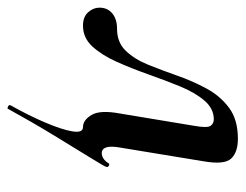

<svg xmlns="http://www.w3.org/2000/svg" viewBox="-104 -346 642 502"><g transform="rotate(90 217.0 -95.0)"><path d="M250 206Q249 207 244.5 205Q240 203 241 199Q268 151 286.5 107.5Q305 64 309.5 36.5Q314 9 298 9Q280 9 266.5 -13.5Q253 -36 263 -89L295 -282Q301 -316 295 -324.5Q289 -333 278 -333Q250 -333 229 -308.5Q208 -284 192 -245Q176 -206 160.5 -162Q145 -118 127.5 -79Q110 -40 87.5 -15.5Q65 9 33 9Q10 9 -2 -4.5Q-14 -18 -14 -34Q-14 -55 1 -67.5Q16 -80 41 -80Q77 -80 99 -103Q121 -126 135.5 -162Q150 -198 164 -238Q178 -278 197.5 -314Q217 -350 248 -373Q279 -396 329 -396Q364 -396 380.5 -378.5Q397 -361 388 -308L352 -89Q343 -40 367 -40Q370 -40 374.5 -41.5Q379 -43 384 -47Q389 -51 393 -58Q395 -61 399.5 -58.5Q404 -56 402 -51Q401 -47 378.5 -10.5Q356 26 321.5 82.5Q287 139 250 206Z"/></g></svg>

Font: Cormorant Infant Light
Style: Italic
Weight: 300
Italic angle: -10°
Designer: Christian Thalmann (Catharsis Fonts)
Foundry: Catharsis Fonts
Version: Version 4.001